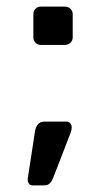

<svg xmlns="http://www.w3.org/2000/svg" viewBox="-20 -486 311 581"><path d="M79 75Q71 75 67 69Q63 63 64 54L86 -89Q88 -101 94.5 -109.5Q101 -118 114 -118H181Q188 -118 192.5 -113Q197 -108 197 -101Q197 -93 194 -85L141 52Q137 62 131 68.5Q125 75 112 75ZM104 -350Q94 -350 87.5 -356.5Q81 -363 81 -373V-443Q81 -453 87.5 -459.5Q94 -466 104 -466H176Q186 -466 193 -459.5Q200 -453 200 -443V-373Q200 -363 193 -356.5Q186 -350 176 -350Z"/></svg>

Font: DVN-Rubik
Style: Regular
Weight: 400
Designer: Hubert and Fischer
Foundry: Hubert & Fischer
Version: Version 2.102